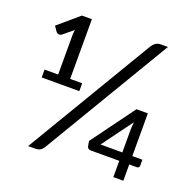

<svg xmlns="http://www.w3.org/2000/svg" viewBox="-126 -847 986 976"><g transform="rotate(20 367.0 -358.5)"><path d="M209 -26.5Q199.5 -11 188.5 -5.5Q177.5 0 163 0H125L534 -686Q543 -700.5 554.5 -708.5Q566 -716.5 582 -716.5H620.5ZM274 -394V-351.5H70.5V-394H144V-614L146.5 -636L92.5 -591.5Q88 -588 83.8 -587.2Q79.5 -586.5 75.5 -587.2Q71.5 -588 68.2 -590Q65 -592 63.5 -594L44 -622L155 -717H209V-394ZM586 -133.5V-254Q586 -274 589 -298L468 -133.5ZM694.5 -133.5V-101Q694.5 -95.5 691 -91.8Q687.5 -88 681.5 -88H640V0H586V-88H433Q423.5 -88 418.5 -92Q413.5 -96 412 -102L407 -130.5L578.5 -364.5H640V-133.5Z"/></g></svg>

Font: Lato-Regular
Style: Regular
Weight: 400
Designer: Lukasz Dziedzic with Adam Twardoch and Botio Nikoltchev
Foundry: tyPoland Lukasz Dziedzic
Version: Version 2.015; 2015-08-06; http://www.latofonts.com/